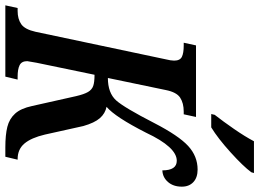

<svg xmlns="http://www.w3.org/2000/svg" viewBox="-164 -825 971 719"><g transform="rotate(90 321.5 -465.5)"><path d="M-8 -46H3Q33 -46 52.5 -59.5Q72 -73 81 -113L184 -600Q189 -620 189 -632Q189 -654 175 -661Q161 -668 132 -668H122L132 -714H400L390 -668H380Q348 -668 327.5 -654.5Q307 -641 299 -600L254 -384Q310 -384 338 -415Q365 -445 423 -558Q470 -649 508.5 -684.5Q547 -720 597 -720Q627 -720 644 -704Q661 -688 661 -661Q661 -629 643.5 -609Q626 -589 600 -588Q600 -642 564 -642Q513 -642 459 -527Q400 -411 362 -379Q387 -374 404.5 -354Q422 -334 434 -292L466 -148Q478 -97 499.5 -71.5Q521 -46 558 -46H560L549 0H514Q467 0 437 -7.5Q407 -15 387.5 -36.5Q368 -58 359 -100L322 -265Q315 -295 306.5 -309.5Q298 -324 284 -329Q270 -334 242 -334L197 -117Q191 -85 191 -82Q191 -61 206 -53.5Q221 -46 249 -46H260L249 0H-18ZM392 -784Q417 -816 445 -856.5Q473 -897 491 -931H610L607 -921Q585 -891 532.5 -843.5Q480 -796 439 -771H389Z"/></g></svg>

Font: Noto Serif CondSemiBold
Style: Italic
Weight: 600
Width: 3
Italic angle: -12°
Designer: Monotype Design Team
Foundry: Monotype Imaging Inc.
Version: Version 1.001